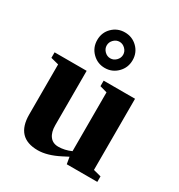

<svg xmlns="http://www.w3.org/2000/svg" viewBox="-174 -841 904 970"><g transform="rotate(30 278.0 -356.0)"><path d="M344.2 -40 311 -22.9Q242.7 12.2 188 12.2Q61 12.2 61 -123V-415L15.1 -426.8V-459H202.1V-142.1Q202.1 -101.1 219.5 -78.1Q236.8 -55.2 269 -55.2Q306.2 -55.2 343.3 -71.8V-415L301.3 -426.8V-459H484.4V-43.9L529.3 -32.2V0H351.1ZM273.4 -517.1Q231 -517.1 200.7 -547.1Q170.4 -577.1 170.4 -621.1Q170.4 -665 200.4 -694.6Q230.5 -724.1 273.4 -724.1Q316.4 -724.1 346.4 -694.6Q376.5 -665 376.5 -621.1Q376.5 -577.6 346.4 -547.4Q316.4 -517.1 273.4 -517.1ZM273.4 -669.4Q254.4 -669.4 240 -655Q225.6 -640.6 225.6 -621.1Q225.6 -602.1 240 -587.6Q254.4 -573.2 273.4 -573.2Q292.5 -573.2 306.9 -587.6Q321.3 -602.1 321.3 -621.1Q321.3 -640.6 306.6 -655Q292 -669.4 273.4 -669.4Z"/></g></svg>

Font: Liberation Serif
Style: Bold
Weight: 700
Designer: Steve Matteson
Foundry: Ascender Corporation
Version: Version 2.1.5